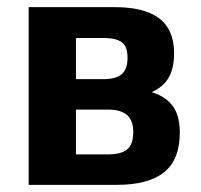

<svg xmlns="http://www.w3.org/2000/svg" viewBox="-20 -516 560 536"><path d="M60 0V-496H300Q358 -496 395 -481Q432 -466 449 -437.5Q466 -409 466 -367Q466 -324 449.5 -297Q433 -270 395 -255L396 -261Q426 -253 445 -238Q464 -223 473 -200.5Q482 -178 482 -146Q482 -71 438.5 -35.5Q395 0 307 0ZM192 -85H282Q318 -85 335 -99Q352 -113 352 -147Q352 -180 334.5 -195Q317 -210 283 -210H192ZM192 -295H268Q304 -295 320 -309Q336 -323 336 -355Q336 -386 320 -398Q304 -410 268 -410H192Z"/></svg>

Font: Nunito Sans 10pt Condensed ExtraBold
Style: Regular
Weight: 800
Width: 3
Designer: Vernon Adams
Foundry: Vernon Adams
Version: Version 3.101;gftools[0.9.27]